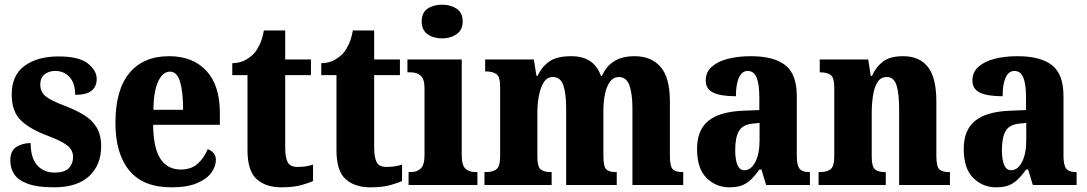

<svg xmlns="http://www.w3.org/2000/svg" viewBox="-20 -790 4642 820"><path d="M210 10Q140 10 99 -5Q58 -20 41 -45.5Q24 -71 24 -105Q24 -146 50 -162.5Q76 -179 111 -179Q111 -115 139 -84Q167 -53 212 -53Q256 -53 274 -72Q292 -91 292 -119Q292 -150 267 -169Q242 -188 187 -209Q108 -238 69 -276Q30 -314 30 -386Q30 -469 85 -509Q140 -549 230 -549Q317 -549 355 -519Q393 -489 393 -453Q393 -420 371 -402.5Q349 -385 301 -385Q301 -435 277 -461Q253 -487 216 -487Q188 -487 170 -472Q152 -457 152 -429Q152 -398 174 -379.5Q196 -361 257 -338Q304 -320 338.5 -299Q373 -278 392.5 -246Q412 -214 412 -165Q412 -86 361 -38Q310 10 210 10Z M712 10Q591 10 532 -62Q473 -134 473 -265Q473 -406 532.5 -478Q592 -550 702 -550Q803 -550 861 -488Q919 -426 919 -308V-257H634Q635 -158 665 -112Q695 -66 752 -66Q797 -66 824.5 -91Q852 -116 867 -153Q882 -148 892 -136.5Q902 -125 902 -107Q902 -80 883 -53Q864 -26 822 -8Q780 10 712 10ZM762 -321Q762 -398 749 -441Q736 -484 706 -484Q675 -484 655.5 -442Q636 -400 635 -321Z M1181 10Q1115 10 1076 -25Q1037 -60 1037 -149V-469H972V-520Q1008 -521 1031.5 -535.5Q1055 -550 1068 -565Q1080 -580 1090.5 -603Q1101 -626 1107 -660H1198V-536H1308V-469H1198V-162Q1198 -118 1208.5 -97.5Q1219 -77 1250 -77Q1287 -77 1317 -87V-17Q1301 -9 1267 0.5Q1233 10 1181 10Z M1561 10Q1495 10 1456 -25Q1417 -60 1417 -149V-469H1352V-520Q1388 -521 1411.5 -535.5Q1435 -550 1448 -565Q1460 -580 1470.5 -603Q1481 -626 1487 -660H1578V-536H1688V-469H1578V-162Q1578 -118 1588.5 -97.5Q1599 -77 1630 -77Q1667 -77 1697 -87V-17Q1681 -9 1647 0.5Q1613 10 1561 10Z M1868 -626Q1831 -626 1806 -644Q1781 -662 1781 -698Q1781 -736 1806 -753Q1831 -770 1868 -770Q1904 -770 1930 -753Q1956 -736 1956 -698Q1956 -662 1930 -644Q1904 -626 1868 -626ZM1725 0V-55H1735Q1760 -55 1776.5 -70Q1793 -85 1793 -127V-414Q1793 -453 1776.5 -467Q1760 -481 1736 -481H1720V-536H1952V-126Q1952 -84 1968 -69.5Q1984 -55 2010 -55H2019V0Z M2049 0V-55H2054Q2084 -55 2100 -67Q2116 -79 2116 -123V-420Q2116 -462 2100 -473.5Q2084 -485 2055 -485H2052V-536H2260L2271 -466H2276Q2294 -505 2326 -527.5Q2358 -550 2419 -550Q2468 -550 2499.5 -529.5Q2531 -509 2547 -465H2551Q2567 -505 2601.5 -527.5Q2636 -550 2690 -550Q2762 -550 2801.5 -504Q2841 -458 2841 -357V-125Q2841 -79 2853.5 -67Q2866 -55 2895 -55H2898V0H2681V-326Q2681 -390 2668 -425.5Q2655 -461 2623 -461Q2600 -461 2585.5 -441.5Q2571 -422 2564 -389.5Q2557 -357 2557 -319V-125Q2557 -79 2569 -67Q2581 -55 2611 -55H2614V0H2398V-326Q2398 -390 2386 -425.5Q2374 -461 2341 -461Q2317 -461 2303 -439.5Q2289 -418 2282 -383Q2275 -348 2275 -307V-120Q2275 -78 2289.5 -66.5Q2304 -55 2333 -55H2336V0Z M3095 10Q3038 10 2997.5 -30Q2957 -70 2957 -154Q2957 -235 3005.5 -274Q3054 -313 3152 -317L3223 -320V-374Q3223 -430 3211.5 -458.5Q3200 -487 3173 -487Q3149 -487 3136 -459Q3123 -431 3123 -379Q3058 -379 3026 -394.5Q2994 -410 2994 -446Q2994 -482 3020 -505Q3046 -528 3089.5 -539Q3133 -550 3187 -550Q3285 -550 3334 -511.5Q3383 -473 3383 -380V-125Q3383 -85 3394.5 -70Q3406 -55 3436 -55H3439V0H3252L3232 -66H3223Q3204 -39 3186.5 -22.5Q3169 -6 3148 2Q3127 10 3095 10ZM3159 -63Q3188 -63 3206 -98.5Q3224 -134 3224 -191V-265L3194 -262Q3152 -258 3136 -230.5Q3120 -203 3120 -150Q3120 -108 3129.5 -85.5Q3139 -63 3159 -63Z M3476 0V-55H3481Q3511 -55 3527 -67Q3543 -79 3543 -123V-417Q3543 -458 3528 -469.5Q3513 -481 3485 -481H3481V-536H3688L3699 -466H3704Q3721 -504 3751 -527Q3781 -550 3837 -550Q3907 -550 3943 -504Q3979 -458 3979 -357V-125Q3979 -79 3991.5 -67Q4004 -55 4033 -55H4037V0H3820V-326Q3820 -390 3809 -425.5Q3798 -461 3767 -461Q3742 -461 3728 -439.5Q3714 -418 3708.5 -382.5Q3703 -347 3703 -307V-120Q3703 -78 3717 -66.5Q3731 -55 3760 -55H3763V0Z M4234 10Q4177 10 4136.5 -30Q4096 -70 4096 -154Q4096 -235 4144.5 -274Q4193 -313 4291 -317L4362 -320V-374Q4362 -430 4350.5 -458.5Q4339 -487 4312 -487Q4288 -487 4275 -459Q4262 -431 4262 -379Q4197 -379 4165 -394.5Q4133 -410 4133 -446Q4133 -482 4159 -505Q4185 -528 4228.5 -539Q4272 -550 4326 -550Q4424 -550 4473 -511.5Q4522 -473 4522 -380V-125Q4522 -85 4533.5 -70Q4545 -55 4575 -55H4578V0H4391L4371 -66H4362Q4343 -39 4325.5 -22.5Q4308 -6 4287 2Q4266 10 4234 10ZM4298 -63Q4327 -63 4345 -98.5Q4363 -134 4363 -191V-265L4333 -262Q4291 -258 4275 -230.5Q4259 -203 4259 -150Q4259 -108 4268.5 -85.5Q4278 -63 4298 -63Z"/></svg>

Font: Noto Serif Armenian Condensed ExtraBold
Style: Regular
Weight: 800
Width: 3
Designer: Monotype Design Team
Foundry: Monotype Imaging Inc.
Version: Version 2.008; ttfautohint (v1.8.4.7-5d5b)